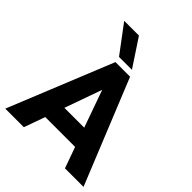

<svg xmlns="http://www.w3.org/2000/svg" viewBox="-245 -1038 1178 1178"><g transform="rotate(45 344.5 -448.5)"><path d="M281 -680H408L684 0H523L474 -137H215L166 0H5ZM430 -260 344 -502 258 -260ZM140 -897H268L386 -718H274Z"/></g></svg>

Font: Teachers[wght]
Style: Regular
Weight: 400
Designer: Alfredo Marco Pradil & Chank Diesel
Version: Version 1.000;Glyphs 3.1.2 (3151)